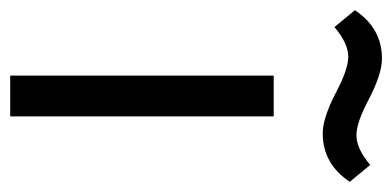

<svg xmlns="http://www.w3.org/2000/svg" viewBox="-259 -552 768 376"><g transform="rotate(90 125.0 -364.0)"><path d="M198 -612Q168 -612 118 -638Q73 -662 48 -662Q22 -662 -10 -635L-43 -675Q-8 -728 52 -728Q82 -728 132 -702Q177 -678 202 -678Q228 -678 260 -705L293 -665Q258 -612 198 -612ZM85 0V-516H165V0Z"/></g></svg>

Font: Anuphan
Style: Regular
Weight: 400
Designer: Mike Abbink, Paul van der Laan, Pieter van Rosmalen, Mint Tantisuwanna
Foundry: Bold Monday; Cadson Demak
Version: Version 3.002;hotconv 1.0.109;makeotfexe 2.5.65596